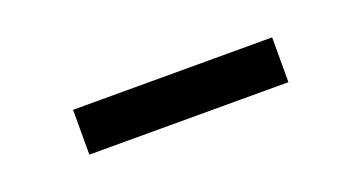

<svg xmlns="http://www.w3.org/2000/svg" viewBox="-23 -793 546 290"><g transform="rotate(-20 250.0 -648.0)"><path d="M410 -612H90V-684H410Z"/></g></svg>

Font: Rhodium Libre
Style: Regular
Weight: 400
Designer: James Puckett
Foundry: Dunwich Type Founders
Version: Version 1.001; ttfautohint (v1.3)